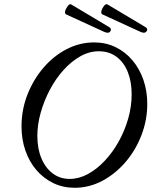

<svg xmlns="http://www.w3.org/2000/svg" viewBox="-20 -877 718 910"><path d="M334 13Q279 13 233 -9Q187 -31 153 -70.5Q119 -110 100.5 -163Q82 -216 82 -278Q82 -357 110 -428.5Q138 -500 186 -556Q234 -612 296 -644Q358 -676 426 -676Q482 -676 528 -653.5Q574 -631 607.5 -591.5Q641 -552 659.5 -499Q678 -446 678 -384Q678 -308 650.5 -236.5Q623 -165 575 -109Q527 -53 465 -20Q403 13 334 13ZM310 -29Q354 -29 396.5 -52Q439 -75 476.5 -115Q514 -155 542.5 -206Q571 -257 587.5 -314.5Q604 -372 604 -430Q604 -490 585.5 -536Q567 -582 532 -608Q497 -634 448 -634Q403 -634 360.5 -610Q318 -586 281 -545Q244 -504 216.5 -452Q189 -400 173 -343.5Q157 -287 157 -233Q157 -172 176.5 -126Q196 -80 230.5 -54.5Q265 -29 310 -29ZM476 -725 293 -809Q288 -812 288 -819.5Q288 -827 294 -837Q302 -851 307.5 -855Q313 -859 319 -855L495 -750Q503 -746 505 -740Q507 -734 503 -729Q500 -723 493 -722Q486 -721 476 -725ZM648 -725 465 -809Q460 -812 460 -819.5Q460 -827 465 -837Q473 -851 479 -855Q485 -859 491 -855L667 -750Q675 -746 677 -740Q679 -734 675 -729Q671 -723 664.5 -722Q658 -721 648 -725Z"/></svg>

Font: Junicode VF
Style: Italic
Weight: 400
Italic angle: -11°
Designer: Peter S. Baker
Version: Version 2.209